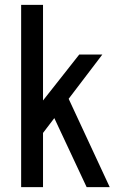

<svg xmlns="http://www.w3.org/2000/svg" viewBox="-20 -770 473 790"><path d="M336.5 0 203.5 -284 147.5 -210.5V-344.5L306 -545.5H401L262.5 -363.5L431.5 0ZM67 0V-750H157V0Z"/></svg>

Font: Mohave Light Medium
Style: Regular
Weight: 500
Version: Version 2.003